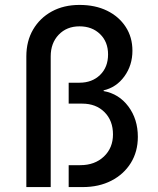

<svg xmlns="http://www.w3.org/2000/svg" viewBox="-20 -760 640 780"><path d="M87 0V-531Q87 -593 114.5 -640Q142 -687 190.5 -713.5Q239 -740 303 -740Q367 -740 415 -716.5Q463 -693 490.5 -651Q518 -609 518 -554Q518 -495 485.5 -450Q453 -405 401 -393V-390Q463 -379 501.5 -327.5Q540 -276 540 -204Q540 -144 511.5 -98Q483 -52 432.5 -26Q382 0 316 0H259V-89H306Q365 -89 402 -124Q439 -159 439 -214Q439 -270 404.5 -304.5Q370 -339 314 -339H259V-424H303Q354 -424 386.5 -455.5Q419 -487 419 -539Q419 -590 386.5 -621.5Q354 -653 303 -653Q251 -653 218.5 -619Q186 -585 186 -531V0Z"/></svg>

Font: JetBrainsMono NFM Medium
Style: Regular
Weight: 500
Monospace: yes
Designer: Philipp Nurullin, Konstantin Bulenkov
Foundry: JetBrains
Version: Version 2.304; ttfautohint (v1.8.4.7-5d5b);Nerd Fonts 3.3.0